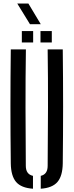

<svg xmlns="http://www.w3.org/2000/svg" viewBox="-20 -1086 426 1112"><path d="M42.5 -140Q38.5 -470 42.5 -800H130Q127.5 -635.5 127.8 -462.8Q128 -290 129.5 -125.5Q129.5 -76.5 171 -67.5V7Q103 2.5 73.2 -32.2Q43.5 -67 42.5 -140ZM216 7V-67.5Q256 -76.5 256 -125.5Q257.5 -290 258 -462.8Q258.5 -635.5 256 -800H343.5Q347.5 -470 343.5 -140Q342.5 -67 312.8 -32.2Q283 2.5 216 7ZM214.5 -840V-906H280V-840ZM106.5 -840V-906H172V-840ZM153.5 -946 80 -1065.5H144.5L216 -946Z"/></svg>

Font: Big Shoulders Stencil Display SemiBold
Style: Regular
Weight: 600
Designer: Patric King
Foundry: XO Type Co
Version: Version 1.000